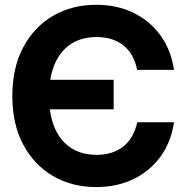

<svg xmlns="http://www.w3.org/2000/svg" viewBox="-20 -759 766 791"><path d="M376.5 11.7Q276.4 11.7 198.2 -33.9Q120.1 -79.6 75.4 -163.8Q30.8 -248 30.8 -363.3Q30.8 -479.5 75.4 -563.7Q120.1 -647.9 198.2 -693.6Q276.4 -739.3 376.5 -739.3Q461.9 -739.3 530 -706.1Q598.1 -672.9 641.6 -612.5Q685.1 -552.2 696.8 -471.2H544.9Q531.7 -537.6 488.3 -572Q444.8 -606.4 378.4 -606.4Q298.8 -606.4 249.8 -560.1Q200.7 -513.7 187 -430.2H448.2V-308.6H185.5Q196.8 -219.7 246.6 -170.4Q296.4 -121.1 378.4 -121.1Q444.3 -121.1 487.8 -155.3Q531.2 -189.5 545.4 -255.4H696.8Q685.1 -174.3 641.6 -114.3Q598.1 -54.2 530 -21.2Q461.9 11.7 376.5 11.7Z"/></svg>

Font: Inter Display
Style: Bold
Weight: 700
Designer: Rasmus Andersson
Foundry: rsms
Version: Version 4.001;git-9221beed3